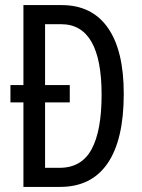

<svg xmlns="http://www.w3.org/2000/svg" viewBox="-20 -734 556 754"><path d="M222 -714Q341 -714 403.5 -625Q466 -536 466 -366Q466 -185 402.5 -92.5Q339 0 216 0H72V-332H21V-400H72V-714ZM220 -639H157V-400H254V-332H157V-75H214Q300 -75 339.5 -147.5Q379 -220 379 -362Q379 -639 220 -639Z"/></svg>

Font: Noto Sans Myanmar ExtraCondensed
Style: Regular
Weight: 400
Width: 2
Designer: Monotype Design Team
Foundry: Monotype Imaging Inc.
Version: Version 2.107; ttfautohint (v1.8.4.7-5d5b)